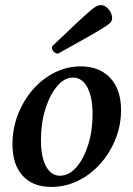

<svg xmlns="http://www.w3.org/2000/svg" viewBox="-20 -723 524 755"><path d="M182 12Q109 12 69 -32Q29 -76 29 -156Q29 -217 50.5 -272.5Q72 -328 109 -370.5Q146 -413 194.5 -437.5Q243 -462 297 -462Q371 -462 413.5 -416.5Q456 -371 456 -290Q456 -230 434 -175.5Q412 -121 374 -78.5Q336 -36 286.5 -12Q237 12 182 12ZM216 -32Q251 -32 280 -65Q309 -98 326.5 -153Q344 -208 344 -274Q344 -341 323.5 -379.5Q303 -418 267 -418Q233 -418 204.5 -384Q176 -350 158.5 -294.5Q141 -239 141 -173Q141 -106 161 -69Q181 -32 216 -32ZM208 -512Q199 -512 191.5 -519.5Q184 -527 184 -540Q246 -599 281 -632Q316 -665 334 -680Q352 -695 360.5 -699Q369 -703 377 -703Q393 -703 407 -686.5Q421 -670 421 -651Q421 -644 416.5 -637Q412 -630 392.5 -617.5Q373 -605 329.5 -580Q286 -555 208 -512Z"/></svg>

Font: Petrona SemiBold
Style: Italic
Weight: 600
Italic angle: -9°
Designer: Ringo R. Seeber
Foundry: Ringo R. Seeber
Version: Version 2.001; ttfautohint (v1.8.3)